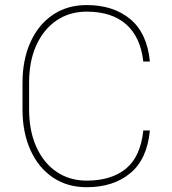

<svg xmlns="http://www.w3.org/2000/svg" viewBox="-20 -741 688 770"><path d="M554.7 -217.8H581.1Q570.3 -102.5 502.4 -46.4Q434.6 9.8 327.6 9.8Q249.5 9.8 191.7 -29.5Q133.8 -68.8 102.1 -139.2Q70.3 -209.5 70.3 -302.2V-408.7Q70.3 -501.5 102.1 -571.8Q133.8 -642.1 191.7 -681.4Q249.5 -720.7 327.6 -720.7Q434.6 -720.7 502.4 -664.3Q570.3 -607.9 581.1 -494.1H554.7Q543.9 -591.8 486.3 -643.1Q428.7 -694.3 327.6 -694.3Q258.8 -694.3 206.8 -658.9Q154.8 -623.5 125.7 -559.6Q96.7 -495.6 96.7 -409.7V-302.2Q96.7 -216.3 125.7 -151.9Q154.8 -87.4 206.8 -52Q258.8 -16.6 327.6 -16.6Q426.8 -16.6 485.4 -64.9Q543.9 -113.3 554.7 -217.8Z"/></svg>

Font: Vazirmatn FD Thin
Style: Regular
Weight: 100
Designer: Saber Rastikerdar
Foundry: Saber Rastikerdar
Version: Version 33.003